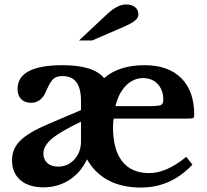

<svg xmlns="http://www.w3.org/2000/svg" viewBox="-20 -833 929 863"><path d="M817 -128 845 -93Q748 10 614 10Q444 10 371 -117Q343 -57 291.5 -24Q240 9 175 9Q109 9 71.5 -23.5Q34 -56 34 -113Q34 -164 71 -201Q108 -238 198 -276L344 -338V-380Q344 -491 262 -491Q234 -491 220 -478.5Q206 -466 189 -427Q167 -371 120 -371Q91 -371 75 -387.5Q59 -404 59 -433Q59 -540 262 -540Q400 -540 448 -482Q515 -540 630 -540Q736 -540 794.5 -482Q853 -424 853 -317Q853 -305 848.5 -302.5Q844 -300 821 -300H492Q488 -291 488 -260Q488 -160 529.5 -107.5Q571 -55 650 -55Q729 -55 817 -128ZM344 -197V-286Q250 -241 212.5 -209Q175 -177 175 -143Q175 -116 193 -100Q211 -84 241 -84Q285 -84 314.5 -116.5Q344 -149 344 -197ZM499 -356H652Q693 -356 703.5 -361Q714 -366 714 -385Q714 -428 689 -455Q664 -482 623 -482Q580 -482 546.5 -448.5Q513 -415 499 -356ZM394 -651H335L462 -770Q508 -813 547 -813Q572 -813 587 -801Q602 -789 602 -768Q602 -752 585 -739Q568 -726 533 -711Z"/></svg>

Font: Libre Baskerville
Style: Bold
Weight: 700
Designer: Pablo Impallari, Rodrigo Fuenzalida
Foundry: Pablo Impallari, Rodrigo Fuenzalida
Version: Version 1.000